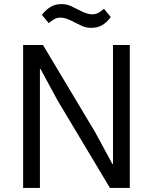

<svg xmlns="http://www.w3.org/2000/svg" viewBox="-20 -918 747 938"><path d="M517 0 262 -426 178 -581H175V-426V0H93V-698H190L445 -272L529 -117H532V-272V-698H614V0ZM426 -782Q400 -782 381 -791Q362 -800 346 -808Q322 -821 305.5 -826.5Q289 -832 276 -832Q260 -832 246.5 -825Q233 -818 218 -805L185 -845Q199 -865 222.5 -881.5Q246 -898 280 -898Q306 -898 325 -889Q344 -880 360 -872Q384 -859 400.5 -853.5Q417 -848 430 -848Q447 -848 460 -855Q473 -862 488 -875L521 -835Q508 -815 484.5 -798.5Q461 -782 426 -782Z"/></svg>

Font: IBM Plex Sans
Style: Regular
Weight: 400
Designer: Mike Abbink, Paul van der Laan, Pieter van Rosmalen
Foundry: Bold Monday
Version: Version 3.201